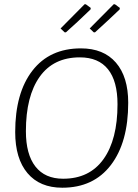

<svg xmlns="http://www.w3.org/2000/svg" viewBox="-20 -871 645 897"><path d="M399 -738Q499 -838 511 -851H517L540 -834L539 -827Q489 -779 424 -720H418ZM263 -738Q363 -838 375 -851H381L404 -834L403 -827Q338 -764 288 -720H282ZM358 -645Q464 -645 521.5 -578.5Q579 -512 579 -391Q579 -206 498 -100Q417 6 271 6Q166 6 108.5 -62Q51 -130 51 -254Q51 -437 131.5 -541Q212 -645 358 -645ZM353 -603Q230 -603 165.5 -512.5Q101 -422 101 -258Q101 -150 145.5 -93Q190 -36 275 -36Q398 -36 463.5 -127.5Q529 -219 529 -384Q529 -492 484.5 -547.5Q440 -603 353 -603Z"/></svg>

Font: Alegreya Sans Light
Style: Italic
Weight: 300
Italic angle: -7°
Designer: Juan Pablo del Peral
Foundry: Huerta Tipografica
Version: Version 2.007